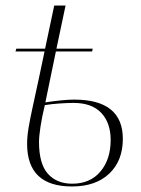

<svg xmlns="http://www.w3.org/2000/svg" viewBox="-20 -664 510 694"><path d="M240 10Q78 10 78 -144Q78 -170 83 -200.5Q88 -231 97.5 -274.5Q107 -318 121 -383L141 -478H36L39 -488H143L176 -644H217L184 -488H315L313 -478H182L144 -294Q170 -298 198.5 -301Q227 -304 248 -304Q424 -304 424 -162Q424 -83 375 -36.5Q326 10 240 10ZM241 0Q306 0 343 -44Q380 -88 380 -158Q380 -220 346 -256Q312 -292 246 -292Q225 -292 195.5 -290Q166 -288 142 -284Q132 -243 126.5 -207Q121 -171 121 -151Q121 -72 153 -36Q185 0 241 0Z"/></svg>

Font: Noto Serif Display ExtraLight
Style: Italic
Weight: 200
Italic angle: -12°
Designer: Monotype Design Team
Foundry: Monotype Imaging Inc.
Version: Version 2.009